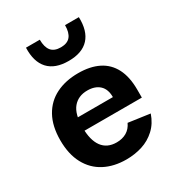

<svg xmlns="http://www.w3.org/2000/svg" viewBox="-193 -945 1007 1083"><g transform="rotate(-30 310.0 -403.0)"><path d="M320.2 -546.2Q397.8 -546.2 452.1 -519Q506.4 -491.8 534.8 -436.8Q563.1 -381.7 563.1 -299.2V-247.1H157.8V-331.2H443.9L423 -312.6V-332Q423 -383.1 394.5 -409.4Q365.9 -435.7 316.1 -435.7Q256.8 -435.7 223 -395.5Q189.2 -355.4 189.2 -268.3Q189.2 -185.5 221 -142.2Q252.9 -98.9 314.6 -98.9Q351.9 -98.9 379.5 -115Q407.2 -131.2 422.2 -164L561.8 -144.4Q542.8 -89 504.8 -54Q466.8 -18.9 418 -3.5Q369.2 12 314.2 12Q233.7 12 172.8 -19.8Q112 -51.5 78.1 -114.4Q44.2 -177.3 44.2 -268.3Q44.2 -359.8 78.8 -422.2Q113.5 -484.5 175.7 -515.3Q237.8 -546.2 320.2 -546.2ZM310 -720.8Q352.8 -720.8 372.5 -745.2Q392.2 -769.5 392.2 -817.7H482.2Q485.3 -726.9 441.8 -679.6Q398.2 -632.2 310 -632.2Q221.8 -632.2 178.2 -679.6Q134.7 -726.9 137.8 -817.7H227.8Q227.8 -769.5 247.5 -745.2Q267.2 -720.8 310 -720.8Z"/></g></svg>

Font: Monaspace Neon Var ExtraLight
Style: Regular
Weight: 200
Designer: Riley Cran and the Lettermatic Team
Version: Version 1.200 (Monaspace Neon Var)